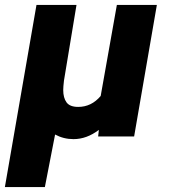

<svg xmlns="http://www.w3.org/2000/svg" viewBox="-43 -548 686 771"><path d="M178.2 -7.8 137.2 203.1H-23.4L103.5 -528.3H264.2L213.9 -224.6Q210.9 -199.2 210.9 -186.5Q210.9 -155.3 224.1 -137Q237.3 -118.7 271 -118.7Q324.2 -118.7 361.3 -162.6L426.3 -528.3H586.9L495.6 0H351.1L354 -26.4Q305.2 10.7 252 10.7Q212.4 10.7 178.2 -7.8Z"/></svg>

Font: Mardoto Black
Style: Italic
Weight: 900
Italic angle: -12°
Designer: Christian Robertson, Vahan Hovhannisyan
Foundry: Google
Version: Version 1.000